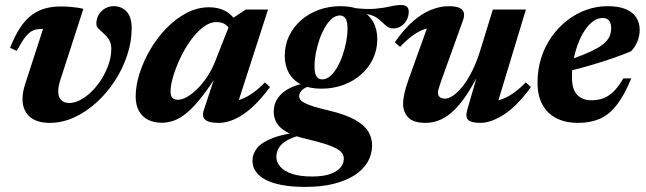

<svg xmlns="http://www.w3.org/2000/svg" viewBox="-20 -470 2540 755"><path d="M497.8 -359.3Q497.8 -305.9 480 -252.4Q462.3 -198.9 431 -151.1Q399.7 -103.4 358.9 -66.4Q318.1 -29.5 271.1 -8.1Q224.1 13.2 175.4 13.2Q123.9 13.2 96.2 -11.6Q68.5 -36.5 68.5 -80.3Q68.5 -106.9 78.2 -137.1L149.3 -356.2Q147.3 -356.2 145.6 -356.2Q143.8 -356.2 141.8 -356.2Q123.2 -356.2 108.6 -349.5Q94 -342.8 79.4 -324.2Q64.9 -305.7 45.9 -269.9L19.5 -282Q37.8 -328 58.1 -359.2Q78.5 -390.4 102.5 -409.1Q126.6 -427.8 155.3 -436.2Q184.1 -444.6 219 -444.6Q238.1 -444.6 253.9 -443.3Q269.6 -442.1 283.1 -440.1Q296.6 -438.1 307.8 -435.1L217.2 -155.4Q213.1 -142.8 211 -131.6Q208.9 -120.4 208.9 -111.2Q208.9 -88.2 220.5 -76.6Q232.1 -65 252.4 -65Q273.8 -65 296.9 -77.5Q320.1 -89.9 341.6 -111.3Q363.1 -132.6 380.1 -160.2Q397.2 -187.8 407.4 -218Q417.6 -248.2 417.6 -278.2Q417.6 -299.4 408.8 -313.5Q400 -327.6 388.2 -337.9Q376.5 -348.2 367.7 -356.9Q358.9 -365.6 358.9 -375.6Q358.9 -406.1 379.1 -425.9Q399.2 -445.7 427 -445.7Q458.6 -445.7 478.2 -424.2Q497.8 -402.7 497.8 -359.3Z M781.8 -38.1 835.1 -199.4H848.5Q808.4 -133.8 775.9 -92.2Q743.5 -50.6 716.3 -27.7Q689.1 -4.8 664.7 3.9Q640.2 12.7 615.8 12.7Q585.9 12.7 562.8 1.3Q539.8 -10.2 526.7 -33.2Q513.5 -56.3 513.5 -91Q513.5 -133 528.7 -181Q543.8 -229 570.9 -275.1Q597.9 -321.1 634.3 -358.8Q670.7 -396.4 713.4 -418.9Q756.1 -441.4 802.2 -441.4Q837.4 -441.4 864.1 -427.9Q890.7 -414.3 913 -381.2L887.2 -346.1Q882.6 -360.7 868.7 -371.9Q854.9 -383.1 831.2 -383.1Q804.5 -383.1 778.5 -363Q752.5 -342.9 729.4 -310.7Q706.3 -278.4 688.7 -241.2Q671.1 -204 660.9 -169.4Q650.7 -134.7 650.7 -110.5Q650.7 -92.6 657.9 -85.2Q665 -77.7 680.6 -77.7Q695.1 -77.7 714.5 -88.4Q733.8 -99 754.4 -118.9Q774.9 -138.8 793.8 -166.8Q812.7 -194.7 826.2 -228.9L892.1 -396.5L946.5 -432.5H1034L905.9 -35.8L886.4 -71.7Q907.1 -72.1 928.7 -79.9Q950.3 -87.7 973.5 -104Q996.8 -120.4 1022 -146.2L1041.8 -127.6Q987.5 -54.7 937.1 -20.7Q886.7 13.2 839.2 13.2Q801.2 13.2 787.1 1Q772.9 -11.2 781.8 -38.1Z M1527.1 -358.3Q1512.7 -358.3 1502.7 -365.5Q1492.6 -372.8 1482.5 -383Q1472.4 -393.2 1458.6 -402Q1444.9 -410.8 1423.7 -414.2Q1402.6 -417.5 1370.1 -411L1368 -439.1Q1421.7 -432.4 1456.3 -435.7Q1490.8 -439 1514.5 -444.6Q1538.2 -450.3 1558.7 -450.3Q1571.7 -450.3 1579.5 -443.9Q1587.3 -437.6 1587.3 -424.3Q1587.3 -410.9 1582.7 -399Q1578.1 -387 1570 -377.9Q1561.8 -368.9 1550.9 -363.6Q1540.1 -358.3 1527.1 -358.3ZM1247.1 -157.8Q1263.3 -157.8 1278.2 -170.5Q1293.1 -183.3 1305.6 -204.7Q1318.1 -226.2 1327.2 -252.5Q1336.2 -278.8 1341.4 -306.2Q1346.5 -333.5 1346.5 -357.8Q1346.5 -385.3 1338.6 -397.3Q1330.7 -409.2 1316.2 -409.2Q1300 -409.2 1285.1 -396.5Q1270.2 -383.8 1257.7 -362.3Q1245.2 -340.9 1236.1 -314.5Q1227.1 -288.2 1221.9 -260.8Q1216.8 -233.5 1216.8 -209.2Q1216.8 -181.7 1224.7 -169.7Q1232.6 -157.8 1247.1 -157.8ZM1319.6 -445.7Q1367.1 -445.7 1399 -429.4Q1430.9 -413.2 1447.2 -384.2Q1463.6 -355.2 1463.6 -316.3Q1463.6 -274.7 1446.9 -239.2Q1430.1 -203.8 1400.2 -177.2Q1370.2 -150.7 1330.3 -136Q1290.5 -121.3 1243.7 -121.3Q1196.6 -121.3 1164.5 -137.6Q1132.4 -153.9 1116 -183.1Q1099.7 -212.3 1099.7 -250.7Q1099.7 -292.3 1116.4 -327.8Q1133.1 -363.2 1163.1 -389.8Q1193.1 -416.3 1233 -431Q1272.8 -445.7 1319.6 -445.7ZM1181.6 265Q1127.6 265 1088.2 257.5Q1048.9 250 1023.2 236.2Q997.5 222.4 985.1 203.4Q972.7 184.5 972.7 161.6Q972.7 135.1 991 112.1Q1009.2 89.1 1054.5 72Q1099.8 54.9 1181.7 46.4H1230.4L1227.8 53.5Q1189.2 55.7 1159.2 62.9Q1129.3 70 1108.7 81.9Q1088.1 93.7 1077.4 110Q1066.7 126.3 1066.7 147Q1066.7 167.4 1081.7 185.1Q1096.8 202.7 1128 213.4Q1159.3 224.1 1207.7 224.1Q1249.3 224.1 1277 214.7Q1304.6 205.3 1318.3 189.4Q1332 173.6 1332 154.4Q1332 142 1324.7 131.8Q1317.5 121.7 1300.3 112.7Q1283.2 103.8 1254.4 94.8Q1225.6 85.9 1182.3 75.7Q1133.4 64.4 1105.8 48.3Q1078.3 32.1 1067.3 12.2Q1056.3 -7.8 1056.3 -30.9Q1056.3 -61.5 1073.3 -85.5Q1090.2 -109.5 1122.9 -125.2Q1155.6 -141 1202.8 -145.5L1219.3 -133.4Q1186.5 -131.6 1171.4 -119.1Q1156.3 -106.5 1156.3 -91.5Q1156.3 -84.8 1160.7 -78.4Q1165.1 -71.9 1177.3 -65.4Q1189.6 -58.8 1212.5 -51.5Q1235.4 -44.2 1272.2 -35.7Q1338 -20 1375.3 0.7Q1412.6 21.5 1427.9 46.6Q1443.2 71.8 1443.2 101.3Q1443.2 136.9 1425.7 167Q1408.3 197 1374.6 218.8Q1340.9 240.6 1292.3 252.8Q1243.8 265 1181.6 265Z M1816.9 -36.3 1875 -237.6 1886.6 -228.5Q1856 -163.7 1827.8 -117.5Q1799.5 -71.4 1771.5 -42.6Q1743.6 -13.8 1714.5 -0.3Q1685.4 13.2 1653 13.2Q1606.2 13.2 1585.7 -7.8Q1565.1 -28.8 1565.1 -62.4Q1565.1 -80.3 1570.6 -104.1Q1576 -127.9 1586.5 -157L1672.4 -396.3L1697.4 -361.9Q1672.3 -362.9 1648.9 -355Q1625.5 -347 1602.2 -330Q1578.9 -312.9 1553.3 -285.7L1532.6 -304Q1568.6 -355.5 1604.3 -386.5Q1640.1 -417.6 1675.5 -431.6Q1710.9 -445.7 1745.2 -445.7Q1783.7 -445.7 1797.2 -432Q1810.7 -418.3 1800.5 -389.7L1715.1 -152.4Q1708.7 -133.8 1705.5 -123.3Q1702.2 -112.8 1702.2 -105.1Q1702.2 -94.9 1709.2 -88.5Q1716.2 -82.1 1729.3 -82.1Q1744.8 -82.1 1763.3 -95Q1781.8 -108 1800.8 -132.5Q1819.9 -157.1 1837.5 -192.5Q1855.1 -227.9 1868.9 -272.9L1918 -432.5H2048L1928.4 -37.7L1912.1 -71.7Q1932.8 -72.3 1954.4 -80.1Q1975.9 -87.9 1999.2 -104.1Q2022.4 -120.4 2047.7 -146.2L2067.5 -127.6Q2015.8 -55.3 1963.8 -21Q1911.7 13.2 1869.1 13.2Q1833.8 13.2 1821.6 2Q1809.3 -9.3 1816.9 -36.3Z M2350 -399.3Q2329.9 -399.3 2311.7 -385.8Q2293.5 -372.4 2278.4 -349Q2263.2 -325.7 2252.3 -296Q2241.3 -266.2 2235.2 -233.4Q2229 -200.5 2229 -167.9Q2229 -118 2250 -96.8Q2271 -75.7 2305.9 -75.7Q2331.4 -75.7 2352.4 -83.5Q2373.4 -91.3 2392.7 -110Q2411.9 -128.6 2431 -161.7H2462.3Q2434.2 -93.3 2403.6 -55.2Q2373.1 -17.1 2336.7 -2Q2300.4 13.2 2253.8 13.2Q2202.7 13.2 2166.8 -5.6Q2131 -24.4 2112.3 -59.7Q2093.7 -95 2093.7 -144.3Q2093.7 -196.8 2108.3 -242.8Q2123 -288.9 2149.5 -326Q2176 -363.2 2210.7 -390.1Q2245.5 -417 2285.8 -431.3Q2326.1 -445.7 2368.8 -445.7Q2414.5 -445.7 2442.3 -433.3Q2470.1 -420.9 2482.8 -399.9Q2495.5 -378.8 2495.5 -352.7Q2495.5 -329.3 2486.3 -306.8Q2477 -284.2 2461.9 -268.6Q2433.2 -256.6 2401.1 -245.1Q2369 -233.6 2334.9 -223.1Q2300.8 -212.5 2265.9 -203Q2231 -193.6 2196.6 -185.4L2198.1 -227.5Q2244.2 -242.7 2276.6 -256Q2308.9 -269.3 2329.9 -281.5Q2350.9 -293.7 2362.4 -306Q2374 -318.3 2378.7 -331.5Q2383.3 -344.8 2383.3 -359.9Q2383.3 -372.6 2379.6 -381.2Q2375.9 -389.9 2368.6 -394.6Q2361.2 -399.3 2350 -399.3Z"/></svg>

Font: Newsreader Text
Style: Italic
Weight: 400
Italic angle: -17°
Designer: Hugues Gentile
Foundry: Production Type
Version: Version 1.001